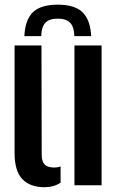

<svg xmlns="http://www.w3.org/2000/svg" viewBox="-20 -795 508 824"><path d="M228 -775Q300 -775 333.8 -742.8Q367.5 -710.5 371.5 -640H299Q298.5 -678 281.8 -696.5Q265 -715 228 -715Q190 -715 173.8 -696.2Q157.5 -677.5 157 -640H84.5Q88 -711 121.8 -743Q155.5 -775 228 -775ZM42.5 -139.5V-600H158L159 -129.5Q159 -102 171.8 -89Q184.5 -76 213 -76Q228 -76 240 -80.5V-11Q211 8.5 170.5 8.5Q110 8.5 76.2 -26Q42.5 -60.5 42.5 -139.5ZM299.5 0V-600H416V0Z"/></svg>

Font: Big Shoulders Stencil Text Thin
Style: Bold
Weight: 700
Version: Version 2.001